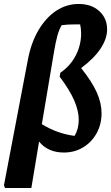

<svg xmlns="http://www.w3.org/2000/svg" viewBox="-37 -758 560 968"><path d="M-12 190 -17 176 103 -454Q119 -541 156.5 -605Q194 -669 246 -703.5Q298 -738 360 -738Q424 -738 463.5 -702Q503 -666 503 -610Q503 -563 470 -513Q437 -463 372 -415Q427 -346 451 -292Q475 -238 475 -187Q475 -131 450 -86Q425 -41 382 -15Q339 11 285 11Q205 11 160 -44L121 190ZM234 -489 174 -132Q252 -84 339 -73Q360 -108 360 -154Q360 -199 337 -252Q314 -305 264 -371L267 -391Q319 -427 345.5 -479.5Q372 -532 372 -589Q372 -614 367 -635Q355 -635 340 -635Q302 -635 274 -631Q261 -610 252 -577Q243 -544 234 -489Z"/></svg>

Font: Piazzolla
Style: Bold Italic
Weight: 700
Italic angle: -11.3°
Designer: Juan Pablo del Peral
Foundry: Huerta Tipografica
Version: Version 1.330